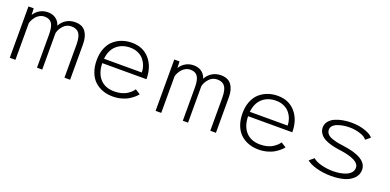

<svg xmlns="http://www.w3.org/2000/svg" viewBox="-8 -1129 3566 1757"><g transform="rotate(20 1775.0 -250.5)"><path d="M64 0V-500H115L117.5 -436.5Q139 -471.5 173.8 -491.2Q208.5 -511 251.5 -511Q297 -511 328.5 -488.5Q360 -466 372.5 -425Q393.5 -465 431 -488Q468.5 -511 517.5 -511Q586.5 -511 619 -466.5Q651.5 -422 651.5 -346V0H596.5V-320.5Q596.5 -398.5 572.5 -430.8Q548.5 -463 498 -463Q451.5 -463 420 -429Q388.5 -395 380 -355.5V0H329V-320.5Q329 -399 306.8 -431Q284.5 -463 236.5 -463Q212.5 -463 191 -452.2Q169.5 -441.5 155.5 -424.8Q141.5 -408 132.2 -390.8Q123 -373.5 119 -357V0Z M1295.5 -92.5Q1284.5 -77.5 1266.5 -61.8Q1248.5 -46 1220.8 -28.5Q1193 -11 1152.8 0Q1112.5 11 1067.5 11Q1014 11 969 -5.8Q924 -22.5 890.2 -54.5Q856.5 -86.5 837.5 -137.2Q818.5 -188 818.5 -252.5Q818.5 -317 838.8 -367.5Q859 -418 894 -449Q929 -480 973.8 -496Q1018.5 -512 1069.5 -512Q1178 -512 1242.2 -437.8Q1306.5 -363.5 1306.5 -243.5H876Q878 -146.5 927.8 -92Q977.5 -37.5 1067.5 -37.5Q1104.5 -37.5 1136.5 -46.2Q1168.5 -55 1189.8 -69.2Q1211 -83.5 1224.8 -96.8Q1238.5 -110 1246.5 -123.5ZM1069 -464.5Q991.5 -464.5 939.2 -419.5Q887 -374.5 877.5 -286.5H1245.5Q1245.5 -318.5 1234.8 -349.2Q1224 -380 1203.2 -406.2Q1182.5 -432.5 1147.8 -448.5Q1113 -464.5 1069 -464.5Z M1484 0V-500H1535L1537.5 -436.5Q1559 -471.5 1593.8 -491.2Q1628.5 -511 1671.5 -511Q1717 -511 1748.5 -488.5Q1780 -466 1792.5 -425Q1813.5 -465 1851 -488Q1888.5 -511 1937.5 -511Q2006.5 -511 2039 -466.5Q2071.5 -422 2071.5 -346V0H2016.5V-320.5Q2016.5 -398.5 1992.5 -430.8Q1968.5 -463 1918 -463Q1871.5 -463 1840 -429Q1808.5 -395 1800 -355.5V0H1749V-320.5Q1749 -399 1726.8 -431Q1704.5 -463 1656.5 -463Q1632.5 -463 1611 -452.2Q1589.5 -441.5 1575.5 -424.8Q1561.5 -408 1552.2 -390.8Q1543 -373.5 1539 -357V0Z M2715.5 -92.5Q2704.5 -77.5 2686.5 -61.8Q2668.5 -46 2640.8 -28.5Q2613 -11 2572.8 0Q2532.5 11 2487.5 11Q2434 11 2389 -5.8Q2344 -22.5 2310.2 -54.5Q2276.5 -86.5 2257.5 -137.2Q2238.5 -188 2238.5 -252.5Q2238.5 -317 2258.8 -367.5Q2279 -418 2314 -449Q2349 -480 2393.8 -496Q2438.5 -512 2489.5 -512Q2598 -512 2662.2 -437.8Q2726.5 -363.5 2726.5 -243.5H2296Q2298 -146.5 2347.8 -92Q2397.5 -37.5 2487.5 -37.5Q2524.5 -37.5 2556.5 -46.2Q2588.5 -55 2609.8 -69.2Q2631 -83.5 2644.8 -96.8Q2658.5 -110 2666.5 -123.5ZM2489 -464.5Q2411.5 -464.5 2359.2 -419.5Q2307 -374.5 2297.5 -286.5H2665.5Q2665.5 -318.5 2654.8 -349.2Q2644 -380 2623.2 -406.2Q2602.5 -432.5 2567.8 -448.5Q2533 -464.5 2489 -464.5Z M3197 11Q3119.5 11 3053.5 -7Q2987.5 -25 2955 -53.5L3000.5 -91Q3025 -66.5 3081.2 -51.5Q3137.5 -36.5 3198.5 -36.5Q3234.5 -36.5 3267 -42.5Q3299.5 -48.5 3326.5 -60.2Q3353.5 -72 3369.2 -91.8Q3385 -111.5 3385 -137Q3385 -214.5 3187.5 -240Q3153.5 -244.5 3125.8 -250.8Q3098 -257 3068.2 -268Q3038.5 -279 3018.8 -293.8Q2999 -308.5 2986 -331.2Q2973 -354 2973 -382Q2973 -415 2993.5 -440.8Q3014 -466.5 3048 -481.8Q3082 -497 3122 -504.5Q3162 -512 3205 -512Q3283 -512 3343.5 -490.2Q3404 -468.5 3419.5 -442.5L3375 -407Q3358.5 -433.5 3308 -449.2Q3257.5 -465 3205 -465Q3177 -465 3149 -460.8Q3121 -456.5 3093.8 -447.2Q3066.5 -438 3049.5 -421Q3032.5 -404 3032.5 -381.5Q3032.5 -359 3046.2 -342Q3060 -325 3086 -314.5Q3112 -304 3139.5 -298Q3167 -292 3204 -287.5Q3444.5 -256.5 3444.5 -138.5Q3444.5 -88.5 3409.5 -54Q3374.5 -19.5 3320 -4.2Q3265.5 11 3197 11Z"/></g></svg>

Font: League Mono UltraLight
Style: Regular
Weight: 200
Width: 6
Designer: Tyler Finck
Foundry: The League of Moveable Type / Tyler Finck
Version: Version 2.210